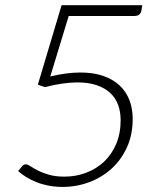

<svg xmlns="http://www.w3.org/2000/svg" viewBox="-20 -728 620 756"><path d="M537 -687.5Q535.5 -677.5 528.8 -671.2Q522 -665 507.5 -665H250.5L178 -427Q243 -442.5 296.5 -442.5Q348 -442.5 386.8 -429Q425.5 -415.5 451.2 -391.2Q477 -367 489.8 -333.5Q502.5 -300 502.5 -260Q502.5 -197.5 479.8 -147.8Q457 -98 418.8 -63.5Q380.5 -29 330.8 -10.5Q281 8 226.5 8Q197.5 8 171.5 3Q145.5 -2 123.5 -10.8Q101.5 -19.5 83.2 -30.8Q65 -42 51.5 -54.5L67.5 -74Q73.5 -81 82 -81Q88.5 -81 99.8 -73.5Q111 -66 129 -56.8Q147 -47.5 172.8 -40Q198.5 -32.5 233.5 -32.5Q279 -32.5 319.2 -47.8Q359.5 -63 389.8 -91.5Q420 -120 437.5 -161.2Q455 -202.5 455 -255Q455 -288 445 -315.2Q435 -342.5 414 -362Q393 -381.5 360.8 -392.5Q328.5 -403.5 284.5 -403.5Q229.5 -403.5 157 -385L129 -394.5L222.5 -707.5H540Z"/></svg>

Font: Lato Light
Style: Italic
Weight: 300
Italic angle: -7°
Designer: Lukasz Dziedzic
Foundry: Lukasz Dziedzic
Version: Version 1.104; Western+Polish opensource